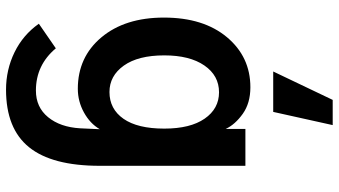

<svg xmlns="http://www.w3.org/2000/svg" viewBox="-264 -630 1129 640"><g transform="rotate(90 300.0 -309.5)"><path d="M217.8 -656.2 312.5 -854.5H396.5L352.5 -656.2ZM164.1 -293Q164.1 -206.1 198.2 -158.2Q232.4 -110.4 286.1 -110.4Q342.8 -110.4 375.5 -157.2Q408.2 -204.1 408.2 -293Q408.2 -379.9 375 -427.7Q341.8 -475.6 287.1 -475.6Q231.4 -475.6 197.8 -426.8Q164.1 -377.9 164.1 -293ZM38.1 -292Q38.1 -423.8 103.5 -502Q168.9 -580.1 270.5 -580.1Q323.2 -580.1 358.9 -554.7Q394.5 -529.3 409.2 -498V-563.5H532.2V-78.1Q532.2 81.1 470.2 157.7Q408.2 234.4 278.3 234.4Q211.9 234.4 153.8 206.1Q95.7 177.7 58.6 125L140.6 68.4Q196.3 134.8 281.2 134.8Q336.9 134.8 370.1 94.2Q403.3 53.7 407.2 -12.7Q410.2 -71.3 410.2 -78.1Q391.6 -45.9 354.5 -25.4Q317.4 -4.9 275.4 -4.9Q169.9 -4.9 104 -83.5Q38.1 -162.1 38.1 -292Z"/></g></svg>

Font: Gothic A1
Style: Bold
Weight: 700
Version: Version 2.50